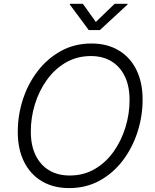

<svg xmlns="http://www.w3.org/2000/svg" viewBox="-20 -962 799 992"><path d="M336.9 9.8Q256.3 9.8 196.8 -25.4Q137.2 -60.5 104.5 -125.7Q71.8 -190.9 71.8 -280.8Q71.8 -366.2 98.1 -447.8Q124.5 -529.3 174.6 -594.5Q224.6 -659.7 294.9 -698.5Q365.2 -737.3 452.6 -737.3Q533.2 -737.3 592.5 -702.1Q651.9 -667 684.3 -602.1Q716.8 -537.1 716.8 -447.3Q716.8 -361.3 690.4 -279.8Q664.1 -198.2 614.5 -132.8Q564.9 -67.4 494.9 -28.8Q424.8 9.8 336.9 9.8ZM339.8 -55.2Q412.1 -55.2 469.5 -88.6Q526.9 -122.1 566.9 -178.5Q606.9 -234.9 628.2 -304.2Q649.4 -373.5 649.4 -444.8Q649.4 -517.6 624.5 -568.4Q599.6 -619.1 554.7 -645.8Q509.8 -672.4 450.2 -672.4Q377.4 -672.4 320.1 -638.9Q262.7 -605.5 222.2 -549.1Q181.6 -492.7 160.4 -423.6Q139.2 -354.5 139.2 -282.7Q139.2 -210.4 164.1 -159.7Q189 -108.9 234.1 -82Q279.3 -55.2 339.8 -55.2ZM408.2 -942.4 475.1 -848.6 572.3 -942.4H639.6L638.7 -938.5L496.1 -806.6H438.5L340.8 -938.5L341.8 -942.4Z"/></svg>

Font: Inter Light
Style: Italic
Weight: 300
Italic angle: -9.3988°
Designer: Rasmus Andersson
Foundry: rsms
Version: Version 4.001;git-66647c0bb